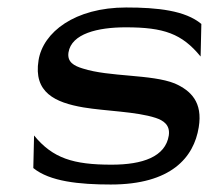

<svg xmlns="http://www.w3.org/2000/svg" viewBox="-20 -482 561 513"><path d="M83 -321C69 -235 127 -208 203 -195C263 -185 344 -184 396 -167C417 -160 435 -148 431 -120C422 -63 361 -42 278 -42C176 -42 121 -59 71 -120L69 -33C113 3 192 11 276 11C437 11 498 -61 511 -142C522 -209 490 -240 447 -259C385 -284 272 -276 201 -299C178 -306 159 -316 163 -342C171 -392 241 -409 316 -409C418 -409 466 -392 516 -331L518 -418C475 -454 401 -462 317 -462C180 -462 95 -396 83 -321Z"/></svg>

Font: Charger Sport
Style: DfExtObl
Weight: 400
Designer: Jasper
Foundry: Cannot Into Space Fonts
Version: Version 1.1